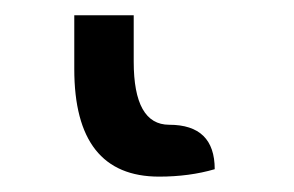

<svg xmlns="http://www.w3.org/2000/svg" viewBox="-20 -20 384 251"><path d="M188 210.9Q77.1 210.9 77.1 70.3V0H154.8V60.5Q154.8 143.1 201.2 143.1Q260.7 143.1 260.7 201.2Q227.5 210.9 188 210.9Z"/></svg>

Font: Bainsley
Style: Bold
Weight: 700
Designer: Paul James MIller
Foundry: High-Logic / Made with FontCreator
Version: Version 1.411;March 28, 2021;FontCreator 13.0.0.2683 64-bit